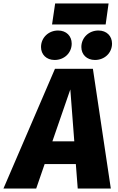

<svg xmlns="http://www.w3.org/2000/svg" viewBox="-77 -1094 682 1114"><path d="M553 -1074H243L225 -952H536ZM240 -746C296 -746 339 -787 339 -841C339 -885 308 -917 260 -917C205 -917 161 -876 161 -821C161 -778 192 -746 240 -746ZM494 -917C439 -917 395 -876 395 -821C395 -778 426 -746 474 -746C530 -746 573 -787 573 -841C573 -885 542 -917 494 -917ZM242 -695 -57 0H133L182 -142H363L374 0H566L462 -695ZM227 -274 331 -575 354 -274Z"/></svg>

Font: Fira Sans ExtraBold
Style: Italic
Weight: 800
Italic angle: -8°
Designer: bBox Type GmbH & Carrois Corporate GbR & Edenspiekermann AG
Foundry: bBox Type GmbH & Carrois Corporate GbR & Edenspiekermann AG
Version: Version 4.301;PS 004.301;hotconv 1.0.88;makeotf.lib2.5.64775